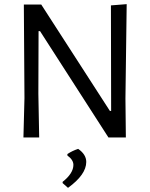

<svg xmlns="http://www.w3.org/2000/svg" viewBox="-20 -663 723 926"><path d="M587 0 585 -188 591 -643 515 -637 516 -128H510L179 -641H95L98 -190L93 0H169L165 -211L166 -513H173L503 0ZM396 118C396 94 383 73 357 55C338.3 61 321 69.3 305 80V87C324.3 101 334 116 334 132C334 159.3 316.7 186.7 282 214V220L308 243C366.7 200.3 396 158.7 396 118Z"/></svg>

Font: Alegreya Sans
Style: Regular
Weight: 400
Designer: Juan Pablo del Peral
Foundry: Huerta Tipografica
Version: Version 1.000;PS 001.000;hotconv 1.0.70;makeotf.lib2.5.58329